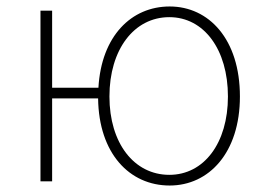

<svg xmlns="http://www.w3.org/2000/svg" viewBox="-20 -560 821 593"><path d="M503 -20C394 -20 318 -118 318 -262C318 -407 394 -507 503 -507C610 -507 684 -407 684 -262C684 -118 610 -20 503 -20ZM504 13C625 13 721 -88 721 -262C721 -439 625 -540 504 -540C386 -540 293 -449 284 -289H141V-527H105V0H141V-256H283C285 -86 380 13 504 13Z"/></svg>

Font: Noto Sans JP Thin
Style: Regular
Weight: 100
Designer: Ryoko NISHIZUKA 西塚涼子 (kana, bopomofo & ideographs); Paul D. Hunt (Latin, Greek & Cyrillic); Sandoll Communications 산돌커뮤니
Foundry: Adobe
Version: Version 2.004;hotconv 1.0.118;makeotfexe 2.5.65603